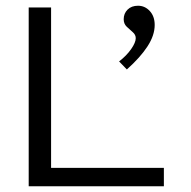

<svg xmlns="http://www.w3.org/2000/svg" viewBox="-20 -649 665 669"><path d="M422 -407 395 -435Q421 -455 437 -478Q453 -501 453 -516Q453 -528 442.5 -537Q432 -546 421.5 -556Q411 -566 411 -582Q411 -602 424.5 -615.5Q438 -629 461 -629Q485 -629 502 -610.5Q519 -592 519 -562Q519 -526 494 -487.5Q469 -449 422 -407ZM80 0V-623H158V-64H551V0Z"/></svg>

Font: Inconsolata Expanded
Style: Regular
Weight: 400
Width: 7
Monospace: yes
Designer: Raph Levien, Cyreal, Brenton Simpson
Foundry: Raph Levien, Cyreal, Google
Version: Version 3.100; ttfautohint (v1.8.4.7-5d5b)